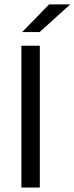

<svg xmlns="http://www.w3.org/2000/svg" viewBox="-20 -845 335 865"><path d="M159.4 -639V0H76.3V-639ZM80.5 -701.3 201.1 -825.1H295V-823.7L158.3 -700.4H80.5Z"/></svg>

Font: Anek Malayalam Medium
Style: Regular
Weight: 500
Designer: Maithili Shingre (Malayalam) & Yesha Goshar (Latin)
Foundry: Ek Type
Version: Version 1.003